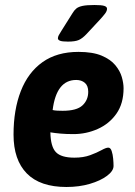

<svg xmlns="http://www.w3.org/2000/svg" viewBox="-20 -738 537 766"><path d="M245 8Q140 8 87 -46Q34 -100 34 -201Q34 -300 63 -374.5Q92 -449 149.5 -490Q207 -531 293 -531Q350 -531 385.5 -516Q421 -501 440 -478Q459 -455 466 -430.5Q473 -406 473 -386Q473 -325 444.5 -284.5Q416 -244 370 -223.5Q324 -203 273 -203Q244 -203 221.5 -205Q199 -207 181 -210Q182 -153 203 -131Q224 -109 277 -109Q313 -109 340 -119Q367 -129 385 -139Q403 -149 412 -149Q421 -149 425.5 -135.5Q430 -122 431.5 -105Q433 -88 433 -76Q433 -56 407 -36.5Q381 -17 338.5 -4.5Q296 8 245 8ZM230 -296Q286 -296 309 -317.5Q332 -339 332 -372Q332 -396 318.5 -407.5Q305 -419 284 -419Q205 -419 190 -299Q198 -297 209 -296.5Q220 -296 230 -296ZM251 -572Q228 -572 219.5 -575.5Q211 -579 211 -585Q211 -591 214.5 -597.5Q218 -604 225 -615L269 -685Q276 -697 284.5 -704Q293 -711 309.5 -714.5Q326 -718 357 -718Q385 -718 396 -714.5Q407 -711 407 -703Q407 -694 399 -683.5Q391 -673 379 -660L325 -602Q309 -585 294.5 -578.5Q280 -572 251 -572Z"/></svg>

Font: Asap Semi Condensed Semi Condensed Regular
Style: Bold Italic
Weight: 700
Width: 4
Italic angle: -6°
Designer: Pablo Cosgaya
Foundry: Omnibus-Type
Version: Version 3.001; ttfautohint (v1.8.4.7-5d5b)